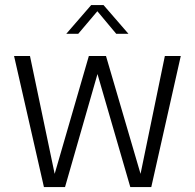

<svg xmlns="http://www.w3.org/2000/svg" viewBox="-20 -758 790 778"><path d="M158 0 37 -531H101.5L201.5 -53.5L340 -531H409.5L549.5 -53.5L648 -531H712.5L593 0H508L375 -458L243.5 0ZM248.5 -621 349.5 -737.5H399.5L500.5 -621H451L374.5 -712.5L297 -621Z"/></svg>

Font: Epilogue Light
Style: Regular
Weight: 300
Designer: Tyler Finck
Foundry: Etcetera Type Co
Version: Version 2.111; ttfautohint (v1.8.3)